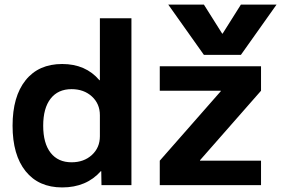

<svg xmlns="http://www.w3.org/2000/svg" viewBox="-20 -810 1230 840"><path d="M35 -260Q35 -388 92 -459Q149 -530 252 -530Q355 -530 415 -459H417V-730H555V0H424L423 -61H421Q358 10 252 10Q149 10 92 -61Q35 -132 35 -260ZM293 -100Q347 -100 382 -132Q417 -164 417 -214V-306Q417 -356 382 -388Q347 -420 293 -420Q234 -420 201.5 -378.5Q169 -337 169 -260Q169 -183 201.5 -141.5Q234 -100 293 -100ZM679 -107 946 -411V-413H679V-520H1122V-413L855 -109V-107H1122V0H679ZM872 -790 952 -663H954L1034 -790H1190L1034 -570H872L716 -790Z"/></svg>

Font: Enso
Style: Bold
Weight: 700
Designer: Coji Morishita
Foundry: UNDERFOREST DESIGN
Version: Version 1.000